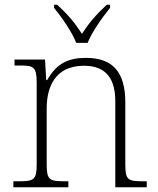

<svg xmlns="http://www.w3.org/2000/svg" viewBox="-20 -786 663 806"><path d="M300 -606H348C365 -651 411 -715 442 -753V-766H428C381 -722 354 -690 324 -644C294 -690 268 -722 220 -766H207V-753C238 -715 283 -651 300 -606ZM36 0H267V-25H253C187 -25 176 -30 176 -97V-331C176 -419 210 -510 333 -510C430 -510 464 -449 464 -361V0H596V-25H583C516 -25 506 -30 506 -98V-356C506 -483 454 -543 341 -543C269 -543 219 -522 178 -450H174L169 -536H41V-511H64C121 -511 134 -505 134 -439V-98C134 -30 123 -25 56 -25H36Z"/></svg>

Font: Noto Serif Myanmar ExtraLight
Style: Regular
Weight: 200
Designer: Ben Mitchell and the Monotype Design Team
Foundry: Monotype Imaging Inc.
Version: Version 2.106